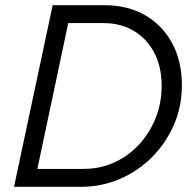

<svg xmlns="http://www.w3.org/2000/svg" viewBox="-20 -720 757 740"><path d="M34 0 183 -700H382Q472 -700 539 -661.5Q606 -623 643.5 -553.5Q681 -484 681 -391Q681 -310 650.5 -239.5Q620 -169 566.5 -115Q513 -61 442.5 -30.5Q372 0 291 0ZM379 -631H243L124 -69H302Q365 -69 419.5 -93.5Q474 -118 515 -162Q556 -206 579.5 -264Q603 -322 603 -389Q603 -462 575 -516Q547 -570 496.5 -600.5Q446 -631 379 -631Z"/></svg>

Font: Red Hat Text
Style: Italic
Weight: 300
Italic angle: -12°
Designer: Pentagram, MCKL
Foundry: Pentagram, MCKL
Version: Version 1.023